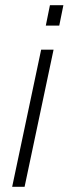

<svg xmlns="http://www.w3.org/2000/svg" viewBox="-20 -722 265 742"><path d="M157 -623H209L225 -702H173ZM27 0H75L187 -530H139Z"/></svg>

Font: Geist ExtraLight
Style: Italic
Weight: 200
Italic angle: -12°
Designer: Basement.studio, Andrés Briganti, Mateo Zaragoza
Foundry: Basement.studio, Vercel, Andrés Briganti, Guido Ferreyra, Mateo Zaragoza
Version: Version 1.500